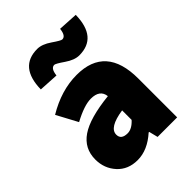

<svg xmlns="http://www.w3.org/2000/svg" viewBox="-218 -853 972 972"><g transform="rotate(-45 268.0 -367.0)"><path d="M354 -572Q320 -572 279.5 -600Q239 -628 230 -628Q205 -628 200 -582L94 -588Q97 -746 226 -746Q260 -746 300.5 -718Q341 -690 350 -690Q375 -690 380 -736L486 -730Q483 -572 354 -572ZM188 12Q120 12 79 -33Q38 -78 38 -142Q38 -221 102.5 -265Q167 -309 310 -324Q304 -376 240 -376Q192 -376 114 -334L54 -446Q164 -512 274 -512Q482 -512 482 -278V0H342L330 -48H326Q259 12 188 12ZM248 -120Q279 -120 310 -154V-222Q202 -206 202 -156Q202 -120 248 -120Z"/></g></svg>

Font: Assistant ExtraBold
Style: Regular
Weight: 800
Designer: Hebrew By Ben Nathan, Latin by Paul Hunt
Version: Version 2.001;PS 002.001;hotconv 1.0.88;makeotf.lib2.5.64775